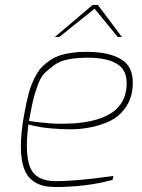

<svg xmlns="http://www.w3.org/2000/svg" viewBox="-20 -751 577 778"><path d="M474.1 -601.1H457L363.3 -715.8L220.2 -601.1H202.1L355.5 -731H376.5ZM227.1 -249.5 252.9 -250Q321.8 -251 377.9 -268.6Q408.7 -278.3 431.6 -293.5Q454.6 -308.1 471.2 -332.5Q493.2 -366.2 493.2 -413.6Q493.2 -464.4 460.4 -487.8Q419.9 -517.1 336.4 -517.1Q290.5 -517.1 255.9 -510.3Q221.7 -503.9 197.3 -485.4Q172.9 -467.3 158.2 -451.7Q143.1 -436 131.3 -401.4Q119.6 -367.2 114.7 -347.2Q109.9 -327.1 101.1 -280.8L97.2 -261.2Q101.6 -259.8 143.6 -254.9Q189 -249.5 227.1 -249.5ZM203.1 6.8Q108.9 6.8 80.1 -61.5Q64.5 -98.6 64.5 -157.7Q64.5 -209 76.2 -277.8L77.1 -282.7Q86.9 -336.9 96.2 -372.1Q107.4 -414.6 127.9 -449.7Q138.7 -468.8 151.9 -481.4Q183.6 -512.7 220.7 -525.9Q268.1 -541 328.1 -541Q426.3 -541 474.6 -508.3Q518.1 -480 518.1 -416Q518.1 -354 485.8 -311Q461.9 -278.3 427.2 -261.7Q392.6 -244.6 350.6 -235.8Q308.6 -227.1 268.1 -227.1Q227.1 -227.1 189.9 -230.5Q152.8 -233.4 128.9 -238.8Q105 -243.7 95.2 -247.1Q88.9 -197.8 88.9 -159.7Q88.9 -105 102.1 -72.8Q124 -18.6 201.2 -17.1H208.5Q293 -17.1 439.5 -38.1L436 -22Q330.6 6.8 203.1 6.8Z"/></svg>

Font: Squarion Thin
Style: Italic
Weight: 100
Designer: Natanael Gama
Version: Version 1.00;September 12, 2019;FontCreator 11.5.0.2425 64-b